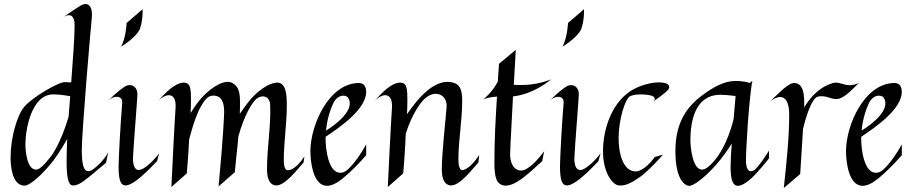

<svg xmlns="http://www.w3.org/2000/svg" viewBox="-20 -918 4555 960"><path d="M521 -157C502 -116 453 -77 453 -77C440 -67 430 -62 421 -62C397 -62 389 -101 389 -168C389 -258 432 -761 439 -829C445 -896 414 -907 387 -892C387 -892 362 -878 296 -832C326 -851 340 -837 340 -837C349 -827 353 -816 353 -790C353 -731 345 -623 336 -506C313 -508 299 -507 299 -507C264 -502 147 -435 104 -387C65 -345 33 -227 33 -132C33 -122 33 -112 34 -102C42 -3 81 12 106 10C131 7 188 -40 246 -114C246 -114 279 -157 316 -223C314 -179 313 -140 313 -108C313 -32 322 7 342 9C367 12 396 -10 418 -28C418 -28 441 -45 510 -104ZM323 -334C283 -199 237 -139 237 -139C199 -90 177 -70 160 -70C115 -70 107 -164 107 -196C107 -270 137 -446 246 -446C265 -446 293 -444 331 -437Z M776 -152C762 -131 705 -68 674 -68C653 -68 644 -93 645 -130C647 -184 665 -400 667 -443C669 -485 636 -504 604 -485C604 -485 574 -467 522 -416C534 -427 550 -434 564 -434C580 -434 593 -425 591 -402C582 -299 573 -121 573 -86C573 -21 582 6 604 9C647 14 733 -79 765 -112ZM613 -803C613 -803 611 -735 586 -685C661 -731 678 -770 678 -770C678 -770 695 -809 693 -872Z M1154 -57C1159 -116 1167 -176 1172 -237C1204 -349 1240 -403 1260 -422C1270 -431 1282 -436 1294 -436C1313 -436 1330 -423 1331 -392C1335 -286 1315 -181 1315 -72C1315 -18 1332 6 1357 9C1403 14 1463 -67 1498 -106L1502 -136C1453 -60 1417 -67 1417 -67C1403 -70 1399 -89 1399 -119C1399 -208 1414 -296 1414 -394C1414 -458 1406 -496 1375 -504C1345 -511 1286 -481 1236 -425C1236 -425 1208 -392 1179 -349C1180 -369 1180 -389 1180 -409C1180 -463 1170 -486 1144 -502C1107 -525 1041 -486 988 -429C988 -429 961 -399 933 -353C934 -375 935 -397 935 -416C935 -445 934 -469 930 -481C925 -498 914 -505 900 -505C854 -505 806 -452 773 -416C789 -431 808 -442 824 -442C844 -442 860 -426 858 -382C858 -382 852 -300 837 17L914 -51C921 -129 925 -209 925 -209V-218C954 -331 979 -376 979 -376C1003 -419 1018 -440 1047 -440C1075 -440 1106 -424 1100 -339C1100 -339 1098 -255 1073 14L1154 -57Z M1811 -196C1755 -95 1711 -64 1711 -64C1701 -57 1691 -54 1682 -54C1621 -54 1608 -174 1608 -223V-234C1683 -284 1811 -373 1811 -459C1811 -481 1802 -503 1775 -503C1625 -503 1532 -293 1532 -162C1532 -113 1544 11 1615 11C1636 11 1661 0 1690 -23C1690 -23 1743 -64 1811 -142ZM1720 -430C1757 -375 1672 -303 1610 -265C1616 -328 1635 -379 1648 -405C1666 -442 1705 -448 1720 -430Z M2012 -481C2007 -498 1996 -505 1982 -505C1936 -505 1888 -452 1855 -416C1871 -431 1890 -442 1906 -442C1926 -442 1942 -426 1940 -382C1940 -382 1934 -300 1919 17L1996 -51C2003 -129 2007 -209 2007 -209C2007 -221 2008 -236 2009 -251C2043 -354 2082 -403 2101 -422C2121 -441 2141 -449 2159 -449C2191 -449 2216 -423 2213 -384C2209 -325 2189 -153 2189 -72C2189 -18 2206 6 2231 9C2277 14 2337 -67 2372 -106L2376 -143C2327 -67 2291 -67 2291 -67C2277 -70 2272 -90 2272 -122C2272 -218 2291 -313 2291 -415C2291 -461 2283 -494 2249 -504C2158 -532 2072 -430 2015 -347C2016 -371 2017 -395 2017 -416C2017 -445 2016 -469 2012 -481Z M2701 -162C2639 -77 2598 -67 2598 -67C2557 -57 2527 -94 2531 -158C2531 -158 2532 -202 2545 -436C2582 -440 2653 -455 2736 -521C2691 -504 2643 -493 2587 -493C2575 -493 2563 -493 2549 -494L2559 -669L2475 -599L2469 -510C2457 -486 2435 -454 2394 -418C2408 -429 2438 -433 2465 -435C2458 -328 2452 -219 2452 -104C2452 -27 2465 -2 2490 7C2551 30 2646 -75 2691 -112ZM2391 -416 2394 -418Z M2983 -152C2969 -131 2912 -68 2881 -68C2860 -68 2851 -93 2852 -130C2854 -184 2872 -400 2874 -443C2876 -485 2843 -504 2811 -485C2811 -485 2781 -467 2729 -416C2741 -427 2757 -434 2771 -434C2787 -434 2800 -425 2798 -402C2789 -299 2780 -121 2780 -86C2780 -21 2789 6 2811 9C2854 14 2940 -79 2972 -112ZM2820 -803C2820 -803 2818 -735 2793 -685C2868 -731 2885 -770 2885 -770C2885 -770 2902 -809 2900 -872Z M3322 -471C3334 -490 3320 -504 3281 -506C3242 -508 3174 -492 3127 -459C3037 -396 2995 -272 2995 -160C2995 -57 3042 6 3073 9C3110 13 3141 -6 3184 -36C3184 -36 3227 -67 3295 -145L3254 -133C3205 -65 3164 -61 3164 -61C3091 -56 3073 -162 3073 -227C3073 -318 3105 -422 3129 -436C3141 -443 3162 -446 3184 -446C3210 -446 3236 -442 3246 -436C3246 -436 3263 -425 3247 -411C3309 -453 3322 -471 3322 -471Z M3825 -165C3776 -85 3752 -68 3752 -68C3728 -52 3713 -67 3710 -104C3707 -140 3726 -441 3742 -514L3728 -503C3697 -515 3653 -513 3653 -513C3600 -512 3544 -482 3484 -436C3425 -390 3358 -317 3357 -167C3356 -17 3406 13 3429 11C3452 9 3514 -36 3583 -121C3583 -121 3611 -156 3639 -200C3635 -154 3633 -116 3633 -84C3633 -23 3642 10 3669 11C3698 12 3744 -29 3778 -70C3778 -70 3813 -109 3825 -127ZM3648 -323C3618 -198 3565 -131 3565 -131C3531 -87 3507 -70 3490 -70C3443 -70 3432 -182 3432 -216C3432 -312 3455 -444 3582 -444C3602 -444 3627 -442 3658 -438Z M3995 -272C4012 -345 4040 -425 4067 -434C4108 -446 4135 -419 4168 -423C4200 -427 4237 -466 4274 -503C4256 -495 4242 -492 4229 -492C4195 -492 4173 -511 4145 -503C4082 -485 4035 -438 4001 -381V-404C4001 -437 4000 -503 3950 -503C3918 -503 3856 -434 3831 -411C3850 -426 3867 -433 3881 -433C3908 -433 3926 -405 3926 -346C3926 -229 3913 -111 3899 22L3981 -48C3989 -179 3995 -271 3995 -271Z M4489 -196C4433 -95 4389 -64 4389 -64C4379 -57 4369 -54 4360 -54C4299 -54 4286 -174 4286 -223V-234C4361 -284 4489 -373 4489 -459C4489 -481 4480 -503 4453 -503C4303 -503 4210 -293 4210 -162C4210 -113 4222 11 4293 11C4314 11 4339 0 4368 -23C4368 -23 4421 -64 4489 -142ZM4398 -430C4435 -375 4350 -303 4288 -265C4294 -328 4313 -379 4326 -405C4344 -442 4383 -448 4398 -430Z"/></svg>

Font: Quintessential
Style: Regular
Weight: 400
Designer: Astigmatic (AOETI)
Foundry: Astigmatic (AOETI)
Version: Version 1.000